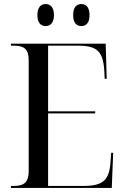

<svg xmlns="http://www.w3.org/2000/svg" viewBox="-20 -930 617 950"><path d="M383 -801C405 -801 423 -816 423 -855C423 -895 405 -910 383 -910C359 -910 342 -895 342 -855C342 -816 359 -801 383 -801ZM206 -801C228 -801 247 -816 247 -855C247 -895 228 -910 206 -910C183 -910 165 -895 165 -855C165 -816 183 -801 206 -801ZM34 0H533L540 -174H530L527 -130C521 -38 490 -10 392 -10H218V-369H451V-379H218V-704H365C461 -704 490 -676 496 -580L498 -540H508L503 -714H34V-704H50C100 -704 122 -686 122 -632V-83C122 -29 99 -10 50 -10H34Z"/></svg>

Font: Noto Serif Display SemiCondensed
Style: Regular
Weight: 400
Width: 4
Designer: Monotype Design Team
Foundry: Monotype Imaging Inc.
Version: Version 2.009